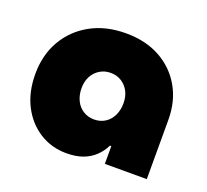

<svg xmlns="http://www.w3.org/2000/svg" viewBox="-99 -650 846 783"><g transform="rotate(20 324.0 -258.5)"><path d="M260 13Q195 13 143 -20Q91 -53 61 -111.5Q31 -170 31 -248Q31 -331 68 -394.5Q105 -458 170.5 -494Q236 -530 323 -530Q408 -530 471 -495.5Q534 -461 569.5 -399.5Q605 -338 605 -257V0H423V-77H417Q404 -50 382.5 -29.5Q361 -9 331 2Q301 13 260 13ZM319 -155Q346 -155 366.5 -168Q387 -181 398.5 -204.5Q410 -228 410 -258Q410 -287 398.5 -309Q387 -331 366.5 -344Q346 -357 319 -357Q293 -357 272 -344Q251 -331 239.5 -309Q228 -287 228 -258Q228 -228 239.5 -204.5Q251 -181 272 -168Q293 -155 319 -155Z"/></g></svg>

Font: MuseoModerno Thin Black
Style: Regular
Weight: 900
Version: Version 1.002